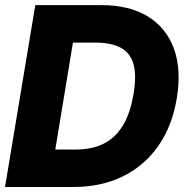

<svg xmlns="http://www.w3.org/2000/svg" viewBox="-25 -748 747 768"><path d="M268.1 0H70.3L95.2 -149.9H278.8Q340.3 -149.9 387.2 -172.1Q434.1 -194.3 465.1 -243.7Q496.1 -293 509.3 -373.5Q522 -449.7 508.1 -494.4Q494.1 -539.1 455.6 -558.3Q417 -577.6 354.5 -577.6H162.6L188 -727.5H380.4Q491.7 -727.5 565.7 -682.6Q639.6 -637.7 670.4 -554.2Q701.2 -470.7 682.1 -354.5Q663.6 -243.2 607.9 -163.8Q552.2 -84.5 465.8 -42.2Q379.4 0 268.1 0ZM291.5 -727.5 171.4 0H-4.9L116.2 -727.5Z"/></svg>

Font: Inter Tight ExtraBold
Style: Italic
Weight: 800
Italic angle: -9.39999°
Designer: Rasmus Andersson
Foundry: rsms
Version: Version 3.004